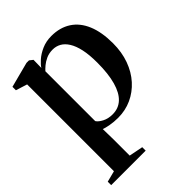

<svg xmlns="http://www.w3.org/2000/svg" viewBox="-215 -642 986 986"><g transform="rotate(-45 277.5 -149.5)"><path d="M9 230V205L69.5 189.5V-441L7.5 -460.5V-485.5L145.5 -521.5H163.5L182 -507L181 -449Q189.5 -463.5 210.5 -482.2Q231.5 -501 263 -515Q294.5 -529 333 -529Q395 -529 439.5 -500.2Q484 -471.5 507.5 -415.5Q531 -359.5 531 -278.5Q531 -214 511.8 -160.8Q492.5 -107.5 457.8 -69Q423 -30.5 377.5 -9.8Q332 11 279 11Q248.5 11 221.5 6Q194.5 1 182 -4L183.5 74V190L259.5 205V230ZM271.5 -21.5Q314.5 -21.5 343.8 -48.8Q373 -76 388.2 -130.2Q403.5 -184.5 403.5 -265Q403.5 -322 394.8 -362Q386 -402 370.2 -427Q354.5 -452 333.8 -463.5Q313 -475 289 -475Q262 -475 241.2 -465.5Q220.5 -456 206 -443.8Q191.5 -431.5 183.5 -422.5V-60.5Q192.5 -46 216.2 -33.8Q240 -21.5 271.5 -21.5Z"/></g></svg>

Font: Merriweather 120pt SemiBold
Style: Regular
Weight: 600
Version: Version 2.100